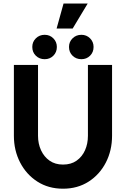

<svg xmlns="http://www.w3.org/2000/svg" viewBox="-20 -1074 726 1106"><path d="M343 13Q259 13 195.2 -28Q131.5 -69 95.8 -138.2Q60 -207.5 60 -292V-700H199V-292Q199 -246.5 216.2 -208.8Q233.5 -171 265.5 -148.5Q297.5 -126 343 -126Q389.5 -126 421.2 -148.5Q453 -171 469.8 -208.5Q486.5 -246 486.5 -292V-700H625.5V-292Q625.5 -207.5 590 -138.2Q554.5 -69 490.8 -28Q427 13 343 13ZM237.5 -733Q207 -733 186.5 -753Q166 -773 166 -803.5Q166 -833 186.5 -853.2Q207 -873.5 237.5 -873.5Q267 -873.5 287.2 -853.2Q307.5 -833 307.5 -803.5Q307.5 -773 287.2 -753Q267 -733 237.5 -733ZM449 -733Q418.5 -733 398 -753Q377.5 -773 377.5 -803.5Q377.5 -833 398 -853.2Q418.5 -873.5 449 -873.5Q478.5 -873.5 498.8 -853.2Q519 -833 519 -803.5Q519 -773 498.8 -753Q478.5 -733 449 -733ZM306 -909.5 346 -1053.5H485L398.5 -909.5Z"/></svg>

Font: Urbanist ExtraBold
Style: Regular
Weight: 800
Designer: Corey Hu
Foundry: Corey Hu
Version: Version 1.330; ttfautohint (v1.8.4.7-5d5b)